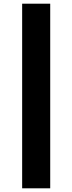

<svg xmlns="http://www.w3.org/2000/svg" viewBox="-20 -805 392 1040"><path d="M100 -785V215H252V-785Z"/></svg>

Font: Jost
Style: Bold
Weight: 700
Version: Version 3.710